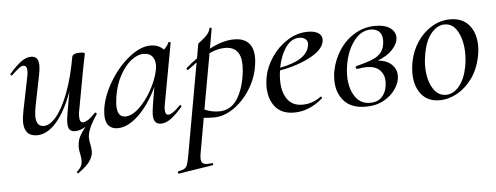

<svg xmlns="http://www.w3.org/2000/svg" viewBox="-49 -592 2568 995"><g transform="rotate(-5 1235.0 -94.5)"><path d="M173 -346Q173 -327 167 -297L135 -138Q129 -108 129 -87Q129 -32 169 -32Q201 -32 235 -73Q269 -114 298.5 -192Q328 -270 347 -377Q349 -385 359 -389.5Q369 -394 387 -394Q413 -394 413 -387L409 -367Q400 -324 398 -312L357 -89Q355 -80 355 -64Q355 -33 373 -33Q397 -33 438 -77L440 -78Q443 -78 445.5 -74.5Q448 -71 447 -69Q396 5 396 49Q396 66 401 86Q405 110 405 121Q405 128 404 132Q401 152 384.5 175Q368 198 326 227L324 228Q322 228 319.5 224.5Q317 221 319 220Q344 198 347 176Q348 171 348 163Q348 152 344 130Q339 110 339 92Q339 85 341 71Q344 52 353.5 34.5Q363 17 383 -9Q355 9 329 9Q309 9 300 -2Q291 -13 291 -38Q291 -54 296 -84L316 -198Q280 -98 231.5 -42.5Q183 13 130 13Q63 13 63 -63Q63 -82 70 -119L106 -297Q109 -312 109 -322Q109 -352 90 -352Q80 -352 65.5 -341Q51 -330 29 -309Q27 -307 25 -307Q22 -307 20 -310.5Q18 -314 21 -317Q56 -357 82 -376Q108 -395 134 -395Q173 -395 173 -346Z M861 -405 803 -89Q800 -74 800 -62Q800 -34 817 -34Q838 -34 879 -77Q880 -78 882 -78Q885 -78 887 -74.5Q889 -71 887 -69Q854 -30 827 -10.5Q800 9 775 9Q755 9 745.5 -3Q736 -15 736 -41Q736 -57 741 -89L757 -184Q714 -93 658 -40Q602 13 549 13Q519 13 502.5 -5.5Q486 -24 486 -62Q486 -71 488 -91Q498 -160 541.5 -232.5Q585 -305 644 -352Q703 -399 755 -399Q797 -399 823 -372Q842 -388 849 -407Q851 -409 853 -409Q856 -409 859 -407.5Q862 -406 861 -405ZM594 -44Q628 -44 665.5 -79Q703 -114 732.5 -167Q762 -220 772 -269Q775 -283 775 -296Q775 -325 760 -342Q745 -359 717 -359Q683 -359 649 -331.5Q615 -304 590 -256Q565 -208 556 -148Q552 -116 552 -106Q552 -44 594 -44Z M840 270Q839 264 843 263Q865 259 875 252.5Q885 246 890 232Q895 218 901 185L986 -291Q980 -287 940 -257L938 -256Q934 -256 932 -260.5Q930 -265 933 -267Q960 -291 990 -312L1003 -386Q1003 -388 1020 -400.5Q1037 -413 1050.5 -428Q1064 -443 1068 -461Q1069 -465 1074.5 -464Q1080 -463 1079 -459L1061 -356Q1130 -393 1190 -393Q1239 -393 1264.5 -366.5Q1290 -340 1290 -289Q1290 -273 1287 -253Q1278 -186 1241.5 -127.5Q1205 -69 1154 -34Q1103 1 1050 1Q1019 1 998 -2L966 178Q963 195 963 206Q963 223 971 230.5Q979 238 996 238Q1002 238 1020 236Q1024 235 1025.5 240.5Q1027 246 1023 247L845 275Q841 276 840 270ZM1081 -28Q1140 -28 1174.5 -80Q1209 -132 1220 -220Q1222 -244 1222 -255Q1222 -353 1139 -353Q1100 -353 1057 -333L1005 -44Q1042 -28 1081 -28Z M1611 -58Q1614 -58 1616.5 -55Q1619 -52 1617 -49Q1546 12 1468 12Q1402 12 1369 -29Q1336 -70 1336 -135Q1336 -157 1341 -185Q1351 -237 1384.5 -286.5Q1418 -336 1468 -367.5Q1518 -399 1574 -399Q1609 -399 1628 -386.5Q1647 -374 1647 -353Q1647 -306 1578.5 -267.5Q1510 -229 1413 -212Q1409 -188 1409 -160Q1409 -99 1435.5 -62Q1462 -25 1513 -25Q1568 -25 1610 -58ZM1568 -324Q1570 -334 1570 -337Q1570 -354 1557.5 -363Q1545 -372 1527 -372Q1486 -372 1457 -331.5Q1428 -291 1415 -226Q1553 -252 1568 -324Z M2019 -131Q2019 -100 1997.5 -66Q1976 -32 1935.5 -9Q1895 14 1840 14Q1765 14 1727 -28.5Q1689 -71 1689 -137Q1689 -167 1694 -188Q1705 -243 1736.5 -291.5Q1768 -340 1817 -369.5Q1866 -399 1926 -399Q1974 -399 2001.5 -379.5Q2029 -360 2029 -330Q2029 -299 2000 -267.5Q1971 -236 1922 -219Q1967 -215 1993 -191Q2019 -167 2019 -131ZM1785 -47Q1812 -4 1864 -4Q1908 -4 1930.5 -33.5Q1953 -63 1953 -106Q1953 -144 1929.5 -167Q1906 -190 1861 -190Q1845 -190 1815 -185H1814Q1810 -185 1807.5 -187.5Q1805 -190 1805 -193Q1805 -199 1811 -200Q1865 -214 1894 -226Q1923 -238 1938.5 -256.5Q1954 -275 1958 -306Q1959 -311 1959 -321Q1959 -352 1942.5 -367Q1926 -382 1899 -382Q1850 -382 1813 -334.5Q1776 -287 1763 -216Q1757 -185 1757 -155Q1757 -90 1785 -47Z M2395 -83Q2361 -36 2316 -11Q2271 14 2224 14Q2162 14 2128.5 -28.5Q2095 -71 2095 -139Q2095 -161 2100 -193Q2111 -252 2142.5 -299Q2174 -346 2219 -372.5Q2264 -399 2314 -399Q2378 -399 2412.5 -357.5Q2447 -316 2447 -248Q2447 -222 2441 -193Q2428 -130 2395 -83ZM2377 -212Q2377 -280 2352.5 -327.5Q2328 -375 2283 -375Q2245 -375 2214 -338Q2183 -301 2171 -236Q2164 -198 2164 -169Q2164 -102 2189.5 -56.5Q2215 -11 2259 -11Q2298 -11 2328.5 -48Q2359 -85 2371 -149Q2377 -181 2377 -212Z"/></g></svg>

Font: CormorantInfant-MediumItalic
Style: Italic
Weight: 500
Italic angle: -10°
Designer: Christian Thalmann (Catharsis Fonts)
Foundry: Catharsis Fonts
Version: Version 3.303